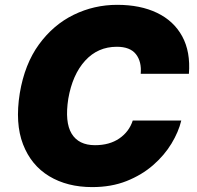

<svg xmlns="http://www.w3.org/2000/svg" viewBox="-20 -757 808 787"><path d="M754.3 -454.5H556.8Q561.1 -504.6 537.1 -535Q513.1 -565.3 458.8 -565.3Q381 -565.3 329 -508.3Q277 -451.3 259.9 -352.3Q245 -256.4 273.6 -209.2Q302.2 -161.9 369.3 -161.9Q429 -161.9 469.1 -189.5Q509.2 -217 524.1 -262.8H723Q712 -216.6 682.9 -168.5Q653.8 -120.4 607.6 -80.1Q561.4 -39.8 498.9 -14.9Q436.4 9.9 358 9.9Q255.7 9.9 181.6 -34.8Q107.6 -79.5 74.4 -165.5Q41.2 -251.4 61.1 -375Q81 -494.3 139.7 -574.9Q198.5 -655.5 282.1 -696.4Q365.8 -737.2 460.2 -737.2Q555.4 -737.2 623.9 -704.2Q692.5 -671.2 726.9 -608Q761.4 -544.7 754.3 -454.5Z"/></svg>

Font: Inter UI Black
Style: Italic
Weight: 900
Italic angle: -9.39999°
Designer: Rasmus Andersson
Foundry: rsms
Version: 3.2;8d6f07862